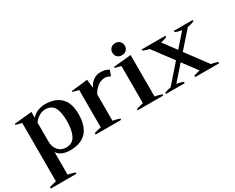

<svg xmlns="http://www.w3.org/2000/svg" viewBox="-119 -1164 2304 1885"><g transform="rotate(-30 1033.0 -221.5)"><path d="M13 222Q48 212 92 202V-459Q49 -468 24 -477V-488L224 -508V-442Q257 -479 298.5 -493Q340 -507 376 -507Q491 -507 553 -445.5Q615 -384 615 -261Q615 10 366 10Q323 10 284 -5Q245 -20 224 -53V203Q255 208 303 223V239H13ZM482 -256Q482 -360 452.5 -411Q423 -462 352 -462Q315 -462 281 -441Q247 -420 224 -388V-170Q224 -113 257.5 -73.5Q291 -34 349 -34Q420 -34 451 -94.5Q482 -155 482 -256Z M659 -16Q687 -28 738 -36V-459Q694 -469 670 -478V-487L855 -508L866 -416H870Q888 -458 924 -482.5Q960 -507 1001 -507Q1031 -507 1054 -501.5Q1077 -496 1099 -482L1074 -419Q1046 -438 1015 -438Q971 -438 933 -409.5Q895 -381 870 -335V-35Q911 -28 948 -15V0H659Z M1203 -613Q1203 -643 1222.5 -662.5Q1242 -682 1273 -682Q1304 -682 1324 -662.5Q1344 -643 1344 -613Q1344 -583 1324 -564Q1304 -545 1273 -545Q1242 -545 1222.5 -564Q1203 -583 1203 -613ZM1136 -15Q1154 -21 1215 -36V-457Q1185 -462 1146 -475V-485L1347 -505V-35Q1391 -26 1426 -15V0H1136Z M2060 -15V0H1788V-16Q1834 -31 1858 -35L1737 -197L1594 -35Q1639 -27 1669 -16V0H1456V-14Q1501 -30 1529 -34L1707 -237L1539 -462Q1508 -467 1469 -484V-498H1737V-481Q1682 -463 1668 -462L1777 -315L1907 -463Q1859 -471 1833 -483V-498H2046V-483Q2013 -468 1971 -462L1806 -275L1985 -34Q2018 -29 2060 -15Z"/></g></svg>

Font: Trirong SemiBold
Style: Regular
Weight: 600
Designer: Katatrad Team
Foundry: CadsonDemak
Version: Version 1.000